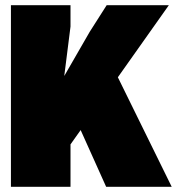

<svg xmlns="http://www.w3.org/2000/svg" viewBox="-20 -718 690 738"><path d="M22 -698H251V-616L227 -426L325 -596L390 -698H629L433 -421L640 0H388L290 -218L251 -163V0H22Z"/></svg>

Font: Azeret Mono Black
Style: Regular
Weight: 900
Designer: Martin Vácha
Foundry: Displaay
Version: Version 1.000; Glyphs 3.0.3, build 3074